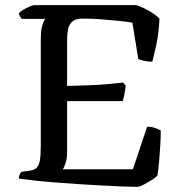

<svg xmlns="http://www.w3.org/2000/svg" viewBox="-20 -724 706 744"><path d="M511 0Q488 0 451 -1.5Q414 -3 369 -5.5Q324 -8 277.5 -11Q231 -14 187.5 -17.5Q144 -21 109 -25Q74 -29 53 -32Q53 -40 56 -47Q59 -54 63 -58L90 -62Q110 -64 120 -72Q130 -80 134 -100Q138 -120 138 -158V-572Q138 -599 141.5 -615.5Q145 -632 149.5 -641Q154 -650 156 -651H64Q61 -655 57.5 -660.5Q54 -666 53 -673Q58 -679 70 -686Q82 -693 94.5 -698.5Q107 -704 113 -704H509Q535 -695 559 -681Q583 -667 598 -652Q595 -593 585.5 -549.5Q576 -506 570 -485Q552 -485 537.5 -488.5Q523 -492 516 -495L493 -636Q473 -640 442 -643Q411 -646 374.5 -649Q338 -652 300 -652Q274 -652 261 -641Q248 -630 244 -611.5Q240 -593 240 -573V-391Q286 -392 324.5 -393.5Q363 -395 396.5 -398Q430 -401 457 -404L467 -393Q465 -373 461.5 -356Q458 -339 455 -332H240V-134Q240 -111 234.5 -93Q229 -75 223 -68H495L550 -233Q568 -233 583 -227.5Q598 -222 603 -218Q603 -191 601 -159.5Q599 -128 596.5 -97.5Q594 -67 590 -44Q582 -35 566.5 -25.5Q551 -16 536 -8Q521 0 511 0Z"/></svg>

Font: Texturina Medium 12pt
Style: Regular
Weight: 400
Version: Version 1.002